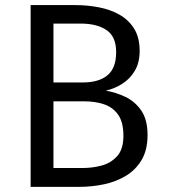

<svg xmlns="http://www.w3.org/2000/svg" viewBox="-20 -726 655 746"><path d="M553.3 -201.5Q553.3 -143.6 530.5 -104.9Q507.7 -66.2 469.5 -43.1Q431.3 -20 384.4 -10Q337.4 0 288.7 0H99V-706.2H272.8Q319 -706.2 363.6 -697.7Q408.2 -689.2 444.1 -669Q480 -648.7 501.3 -614.4Q522.6 -580 522.6 -528.2Q522.6 -482.6 503.8 -451Q485.1 -419.5 455.1 -400.5Q425.1 -381.5 391.3 -373.8Q430.3 -367.2 467.4 -349.5Q504.6 -331.8 529 -296.4Q553.3 -261 553.3 -201.5ZM431.3 -523.6Q431.3 -583.6 394.1 -609Q356.9 -634.4 292.8 -634.4H187.7V-405.6H301.5Q364.1 -405.6 397.7 -433.6Q431.3 -461.5 431.3 -523.6ZM459.5 -198.5Q459.5 -251.8 438.7 -280.8Q417.9 -309.7 383.6 -321Q349.2 -332.3 308.2 -332.3H187.7V-73.3H304.1Q339 -73.3 374.9 -82.8Q410.8 -92.3 435.1 -119.2Q459.5 -146.2 459.5 -198.5Z"/></svg>

Font: FiraCode Nerd Font
Style: Regular
Weight: 400
Designer: Carrois Corporate, Edenspiekermann AG, Nikita Prokopov
Foundry: Carrois Corporate, Edenspiekermann AG, Nikita Prokopov
Version: Version 6.002;Nerd Fonts 2.2.2